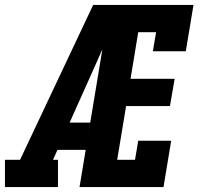

<svg xmlns="http://www.w3.org/2000/svg" viewBox="-36 -755 806 775"><path d="M-16 0V-110H45L340 -735H455Q429 -673 402 -612Q375 -551 348 -490L245 -260H328L310 -150H196L178 -110H198V0ZM285 0 407 -735H745L714 -548H581L594 -625H522L491 -437H669L650 -327H473L437 -110H509L522 -187H655L624 0Z"/></svg>

Font: Iosevka Etoile XBdObl
Style: Regular
Weight: 800
Italic angle: -9°
Designer: Belleve Invis
Foundry: Belleve Invis
Version: Version 15.5.2; ttfautohint (v1.8.4)